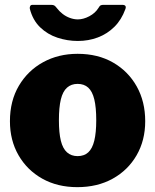

<svg xmlns="http://www.w3.org/2000/svg" viewBox="-20 -762 640 792"><path d="M299 10Q217 10 154.5 -25Q92 -60 56.5 -121.5Q21 -183 21 -262Q21 -346 58 -408.5Q95 -471 158 -505.5Q221 -540 300 -540Q384 -540 446.5 -504Q509 -468 544 -405.5Q579 -343 579 -262Q579 -183 543.5 -121.5Q508 -60 445 -25Q382 10 299 10ZM300 -118Q327 -118 344 -133.5Q361 -149 369 -182Q377 -215 377 -266Q377 -319 369 -352Q361 -385 344 -400.5Q327 -416 300 -416Q274 -416 256.5 -400.5Q239 -385 231 -352Q223 -319 223 -266Q223 -214 231 -181.5Q239 -149 256.5 -133.5Q274 -118 300 -118ZM484 -742Q504 -742 497 -724Q481 -680 451.5 -651Q422 -622 383.5 -607.5Q345 -593 301 -593Q258 -593 217 -606.5Q176 -620 145.5 -649.5Q115 -679 103 -726Q102 -732 104.5 -737Q107 -742 114 -742H191Q200 -742 204.5 -739Q209 -736 215 -728Q225 -715 238.5 -704.5Q252 -694 268.5 -688Q285 -682 301 -682Q324 -682 348.5 -695Q373 -708 386 -729Q391 -738 395.5 -740Q400 -742 406 -742Z"/></svg>

Font: Libre Franklin Thin Black
Style: Regular
Weight: 900
Version: Version 3.000